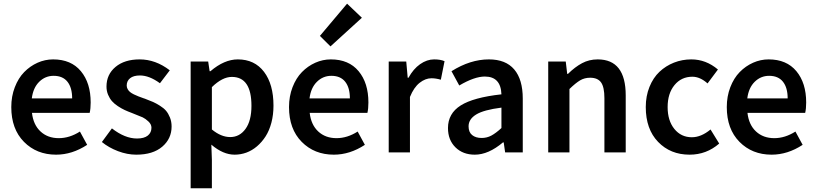

<svg xmlns="http://www.w3.org/2000/svg" viewBox="-20 -824 4415 1038"><path d="M41 -245.1Q41 -303.2 60.1 -352.5Q79.1 -401.9 110.8 -434.3Q142.6 -466.8 183.1 -484.9Q223.6 -502.9 267.1 -502.9Q364.3 -502.9 417.2 -439.2Q470.2 -375.5 470.2 -270Q470.2 -236.3 464.8 -213.9H152.8Q160.2 -149.4 199 -113.3Q237.8 -77.1 297.9 -77.1Q356 -77.1 412.1 -112.8L451.2 -41Q370.1 12.2 283.2 12.2Q178.2 12.2 109.6 -57.1Q41 -126.5 41 -245.1ZM151.9 -292H370.1Q370.1 -350.1 344.7 -382.1Q319.3 -414.1 270 -414.1Q224.6 -414.1 191.9 -381.8Q159.2 -349.6 151.9 -292Z M530.8 -56.2 585 -129.9Q655.3 -75.2 720.7 -75.2Q759.3 -75.2 779.1 -91.1Q798.8 -106.9 798.8 -133.8Q798.8 -151.9 782.5 -167.2Q766.1 -182.6 751.5 -189.5Q736.8 -196.3 702.1 -209.5Q696.8 -211.9 693.8 -212.9Q671.4 -221.2 654.1 -229.2Q636.7 -237.3 617.4 -250Q598.1 -262.7 585.4 -277.1Q572.8 -291.5 564.2 -312Q555.7 -332.5 555.7 -356Q555.7 -421.4 604.5 -462.2Q653.3 -502.9 734.9 -502.9Q821.3 -502.9 897.9 -443.8L844.7 -374Q787.1 -416 736.8 -416Q701.7 -416 683.3 -401.1Q665 -386.2 665 -361.8Q665 -351.1 670.2 -342Q675.3 -333 682.9 -326.7Q690.4 -320.3 703.9 -313.7Q717.3 -307.1 728.3 -303Q739.3 -298.8 756.8 -292.5Q758.8 -292 759.5 -291.7Q760.3 -291.5 761.7 -291Q763.2 -290.5 764.4 -290Q765.6 -289.6 766.6 -289.1Q791.5 -279.8 807.6 -272.7Q823.7 -265.6 844.7 -252.4Q865.7 -239.3 877.9 -224.9Q890.1 -210.4 898.9 -188.5Q907.7 -166.5 907.7 -140.1Q907.7 -74.2 857.2 -31Q806.6 12.2 716.8 12.2Q668 12.2 617.9 -6.8Q567.9 -25.9 530.8 -56.2Z M1010.7 193.8V-491.2H1105.5L1113.3 -439H1117.7Q1192.4 -502.9 1265.6 -502.9Q1356.4 -502.9 1407.5 -435.5Q1458.5 -368.2 1458.5 -252.9Q1458.5 -203.6 1447.3 -160.9Q1436 -118.2 1416 -86.9Q1396 -55.7 1369.4 -33Q1342.8 -10.3 1312 1Q1281.2 12.2 1248.5 12.2Q1186 12.2 1122.6 -42L1125.5 40V193.8ZM1125.5 -124Q1175.3 -83 1224.6 -83Q1275.4 -83 1307.4 -127.2Q1339.4 -171.4 1339.4 -252Q1339.4 -408.2 1233.4 -408.2Q1182.1 -408.2 1125.5 -353Z M1542.5 -245.1Q1542.5 -303.2 1561.5 -352.5Q1580.6 -401.9 1612.3 -434.3Q1644 -466.8 1684.6 -484.9Q1725.1 -502.9 1768.6 -502.9Q1865.7 -502.9 1918.7 -439.2Q1971.7 -375.5 1971.7 -270Q1971.7 -236.3 1966.3 -213.9H1654.3Q1661.6 -149.4 1700.4 -113.3Q1739.3 -77.1 1799.3 -77.1Q1857.4 -77.1 1913.6 -112.8L1952.6 -41Q1871.6 12.2 1784.7 12.2Q1679.7 12.2 1611.1 -57.1Q1542.5 -126.5 1542.5 -245.1ZM1653.3 -292H1871.6Q1871.6 -350.1 1846.2 -382.1Q1820.8 -414.1 1771.5 -414.1Q1726.1 -414.1 1693.4 -381.8Q1660.6 -349.6 1653.3 -292ZM1709.5 -629.9 1856.4 -804.2 1936.5 -728 1766.6 -573.2Z M2081.5 0V-491.2H2176.3L2184.1 -403.8H2188.5Q2214.4 -451.2 2251.2 -477.1Q2288.1 -502.9 2327.1 -502.9Q2361.8 -502.9 2383.3 -493.2L2363.3 -393.1Q2335.9 -400.9 2312.5 -400.9Q2279.8 -400.9 2248.5 -376.2Q2217.3 -351.6 2196.3 -299.8V0Z M2401.9 -131.8Q2401.9 -210.4 2470.7 -253.9Q2539.6 -297.4 2690.9 -314Q2687.5 -410.2 2601.1 -410.2Q2544.9 -410.2 2462.9 -361.8L2420.9 -439Q2522.5 -502.9 2623 -502.9Q2713.9 -502.9 2760 -448.7Q2806.2 -394.5 2806.2 -291V0H2710.9L2703.1 -54.2H2699.2Q2620.6 12.2 2546.9 12.2Q2482.4 12.2 2442.1 -27.6Q2401.9 -67.4 2401.9 -131.8ZM2513.2 -141.1Q2513.2 -109.4 2532.5 -93.8Q2551.8 -78.1 2584 -78.1Q2612.3 -78.1 2636.5 -91.1Q2660.6 -104 2690.9 -131.8V-242.2Q2594.7 -230 2554 -204.8Q2513.2 -179.7 2513.2 -141.1Z M2943.8 0V-491.2H3038.6L3046.4 -424.8H3050.8Q3088.4 -461.9 3126.7 -482.4Q3165 -502.9 3211.4 -502.9Q3362.8 -502.9 3362.8 -308.1V0H3247.6V-293Q3247.6 -353 3229.5 -378.4Q3211.4 -403.8 3170.4 -403.8Q3140.1 -403.8 3116.2 -389.6Q3092.3 -375.5 3058.6 -342.8V0Z M3471.2 -245.1Q3471.2 -304.7 3491.2 -354.2Q3511.2 -403.8 3545.2 -435.8Q3579.1 -467.8 3623.5 -485.4Q3668 -502.9 3717.3 -502.9Q3796.9 -502.9 3861.3 -448.2L3805.2 -373Q3764.6 -409.2 3723.1 -409.2Q3663.6 -409.2 3626.5 -364Q3589.4 -318.8 3589.4 -245.1Q3589.4 -171.9 3625.7 -127Q3662.1 -82 3720.2 -82Q3770.5 -82 3821.3 -124L3868.2 -47.9Q3799.3 12.2 3708 12.2Q3604.5 12.2 3537.8 -56.9Q3471.2 -126 3471.2 -245.1Z M3909.2 -245.1Q3909.2 -303.2 3928.2 -352.5Q3947.3 -401.9 3979 -434.3Q4010.7 -466.8 4051.3 -484.9Q4091.8 -502.9 4135.3 -502.9Q4232.4 -502.9 4285.4 -439.2Q4338.4 -375.5 4338.4 -270Q4338.4 -236.3 4333 -213.9H4021Q4028.3 -149.4 4067.1 -113.3Q4106 -77.1 4166 -77.1Q4224.1 -77.1 4280.3 -112.8L4319.3 -41Q4238.3 12.2 4151.4 12.2Q4046.4 12.2 3977.8 -57.1Q3909.2 -126.5 3909.2 -245.1ZM4020 -292H4238.3Q4238.3 -350.1 4212.9 -382.1Q4187.5 -414.1 4138.2 -414.1Q4092.8 -414.1 4060.1 -381.8Q4027.3 -349.6 4020 -292Z"/></svg>

Font: Source Sans Pro Semibold
Style: Regular
Weight: 600
Designer: Paul D. Hunt
Foundry: Adobe Systems Incorporated
Version: Version 2.020;PS 2.0;hotconv 1.0.86;makeotf.lib2.5.63406